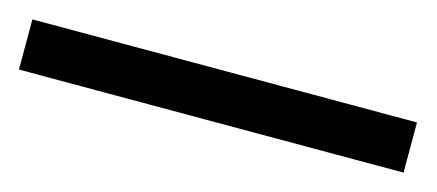

<svg xmlns="http://www.w3.org/2000/svg" viewBox="-27 -915 555 244"><g transform="rotate(15 250.0 -793.0)"><path d="M503 -760H-3V-826H503Z"/></g></svg>

Font: Noto Sans Khojki
Style: Regular
Weight: 400
Designer: Monotype Design Team
Foundry: Monotype Imaging Inc.
Version: Version 2.003; ttfautohint (v1.8.4.7-5d5b)